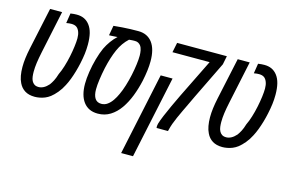

<svg xmlns="http://www.w3.org/2000/svg" viewBox="-107 -891 2080 1382"><g transform="rotate(15 933.5 -200.0)"><path d="M170.4 10.3Q126.5 10.3 97.2 -7.8Q67.9 -25.9 52.2 -59.1Q41 -81.5 35.6 -110.8Q30.3 -140.1 30.3 -174.8Q30.3 -207 34.7 -241.9Q39.1 -276.9 47.9 -317.9L114.7 -629.4H204.1L137.2 -313Q127 -264.6 122.1 -229.2Q117.2 -193.8 117.2 -162.1Q117.2 -144 119.4 -126.5Q121.6 -108.9 128.4 -95.2Q135.3 -81.5 147.5 -73.2Q159.7 -64.9 179.7 -64.9Q197.8 -64.9 216.6 -74.7Q235.4 -84.5 253.9 -105.5Q265.1 -120.6 275.6 -140.6Q286.1 -160.6 295.9 -192.9Q309.6 -220.7 321.3 -258.5Q333 -296.4 341.6 -337.4Q350.1 -378.4 354.7 -414.8Q359.4 -451.2 359.4 -475.6Q359.4 -503.9 351.6 -524.2Q343.8 -544.4 331.1 -554.2Q322.8 -560.5 312.3 -563Q301.8 -565.4 291.5 -565.4Q283.2 -565.4 273.7 -564.5Q264.2 -563.5 252.9 -561.5L264.6 -635.7Q276.9 -637.7 289.1 -638.7Q301.3 -639.6 311 -639.6Q342.3 -639.6 366 -628.7Q389.6 -617.7 407.2 -595.2Q426.3 -570.8 435.1 -535.2Q443.8 -499.5 443.8 -451.7Q443.8 -416.5 439.5 -382.1Q435.1 -347.7 426.8 -309.1Q419.9 -276.9 410.6 -244.9Q401.4 -212.9 390.1 -183.3Q378.9 -153.8 366.2 -129.9Q349.6 -96.7 326.9 -69.6Q304.2 -42.5 283.2 -26.4Q265.1 -12.7 245.4 -4.6Q225.6 3.4 206.3 6.8Q187 10.3 170.4 10.3Z M640.1 9.8Q604 9.8 577.4 -2.9Q550.8 -15.6 532.7 -39.8Q514.6 -64 505.6 -97.7Q496.6 -131.3 496.6 -173.8Q496.6 -214.4 504.4 -264.6Q512.2 -314.9 526.1 -364.5Q540 -414.1 557.1 -451.7Q571.8 -482.4 592.3 -510.7Q612.8 -539.1 635.7 -559.6Q627.9 -559.1 620.1 -558.6Q612.3 -558.1 604.5 -557.6Q596.7 -557.1 588.9 -556.6Q581.1 -556.2 573.2 -556.2L586.4 -629.9Q619.6 -633.3 650.1 -635.5Q680.7 -637.7 710.2 -638.7Q739.7 -639.6 770 -639.6Q804.2 -639.6 830.6 -627Q856.9 -614.3 874.8 -590.3Q892.6 -566.4 901.6 -531.7Q910.6 -497.1 910.6 -453.1Q910.6 -419.4 906 -382.3Q901.4 -345.2 892.6 -303.2Q878.9 -241.7 857.2 -185.5Q835.4 -129.4 804.7 -85.4Q773.9 -41.5 732.9 -15.9Q691.9 9.8 640.1 9.8ZM646.5 -64.9Q671.9 -64.9 692.1 -79.6Q712.4 -94.2 728.5 -117.7Q744.6 -141.1 756.3 -167.5Q771 -198.2 783.7 -239.3Q796.4 -280.3 805.7 -323.7Q814.9 -367.2 819.8 -405.8Q824.7 -444.3 824.7 -471.2Q824.7 -491.2 820.8 -511.2Q816.9 -531.2 806.6 -544.9Q799.3 -553.7 789.3 -559.3Q779.3 -564.9 764.6 -564.9Q755.9 -564.9 748.5 -564.7Q741.2 -564.5 734.6 -563.7Q728 -563 720.7 -562.5Q676.8 -522.5 650.4 -462.9Q624 -403.3 605.5 -320.8Q595.2 -272 589.4 -229.5Q583.5 -187 583.5 -156.7Q583.5 -112.3 599.1 -88.6Q614.7 -64.9 646.5 -64.9Z M1076.7 0Q1076.7 -2 1075.9 -5.6Q1075.2 -9.3 1075.7 -15.1Q1076.2 -17.6 1076.7 -20.3Q1077.1 -22.9 1077.6 -26.4Q1078.1 -29.8 1079.1 -33.7Q1086.4 -58.1 1102.3 -96.4Q1118.2 -134.8 1139.4 -180.2Q1160.6 -225.6 1182.1 -270.5L1322.8 -556.6H1045.9L1061 -629.9H1431.6L1418.9 -566.4L1283.7 -288.6Q1279.3 -279.3 1274.7 -269.5Q1270 -259.8 1264.9 -248.8Q1259.8 -237.8 1253.7 -225.3Q1247.6 -212.9 1241 -198.5Q1234.4 -184.1 1226.1 -167.5Q1211.4 -136.2 1199.5 -109.6Q1187.5 -83 1178.7 -58.6Q1169.9 -34.2 1164.1 -9.8L1161.6 0ZM877 240.2 1007.3 -373.5H1095.7L965.3 240.2Z M1568.4 10.3Q1524.4 10.3 1495.1 -7.8Q1465.8 -25.9 1450.2 -59.1Q1439 -81.5 1433.6 -110.8Q1428.2 -140.1 1428.2 -174.8Q1428.2 -207 1432.6 -241.9Q1437 -276.9 1445.8 -317.9L1512.7 -629.4H1602.1L1535.2 -313Q1524.9 -264.6 1520 -229.2Q1515.1 -193.8 1515.1 -162.1Q1515.1 -144 1517.3 -126.5Q1519.5 -108.9 1526.4 -95.2Q1533.2 -81.5 1545.4 -73.2Q1557.6 -64.9 1577.6 -64.9Q1595.7 -64.9 1614.5 -74.7Q1633.3 -84.5 1651.9 -105.5Q1663.1 -120.6 1673.6 -140.6Q1684.1 -160.6 1693.8 -192.9Q1707.5 -220.7 1719.2 -258.5Q1731 -296.4 1739.5 -337.4Q1748 -378.4 1752.7 -414.8Q1757.3 -451.2 1757.3 -475.6Q1757.3 -503.9 1749.5 -524.2Q1741.7 -544.4 1729 -554.2Q1720.7 -560.5 1710.2 -563Q1699.7 -565.4 1689.5 -565.4Q1681.2 -565.4 1671.6 -564.5Q1662.1 -563.5 1650.9 -561.5L1662.6 -635.7Q1674.8 -637.7 1687 -638.7Q1699.2 -639.6 1709 -639.6Q1740.2 -639.6 1763.9 -628.7Q1787.6 -617.7 1805.2 -595.2Q1824.2 -570.8 1833 -535.2Q1841.8 -499.5 1841.8 -451.7Q1841.8 -416.5 1837.4 -382.1Q1833 -347.7 1824.7 -309.1Q1817.9 -276.9 1808.6 -244.9Q1799.3 -212.9 1788.1 -183.3Q1776.9 -153.8 1764.2 -129.9Q1747.6 -96.7 1724.9 -69.6Q1702.1 -42.5 1681.2 -26.4Q1663.1 -12.7 1643.3 -4.6Q1623.5 3.4 1604.2 6.8Q1585 10.3 1568.4 10.3Z"/></g></svg>

Font: Open Sans Condensed Medium
Style: Italic
Weight: 500
Width: 3
Italic angle: -12°
Designer: Monotype Design Team
Foundry: Monotype Imaging Inc.
Version: Version 3.000